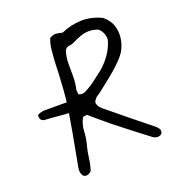

<svg xmlns="http://www.w3.org/2000/svg" viewBox="-132 -839 896 959"><g transform="rotate(-20 315.5 -360.0)"><path d="M148 2Q141 -8 139.5 -19Q138 -30 140 -41Q151 -102 162.5 -162.5Q174 -223 184 -284Q198 -359 203.5 -434.5Q209 -510 211 -585Q213 -615 216 -644Q219 -673 230 -700Q243 -706 249.5 -708Q256 -710 266 -709Q276 -708 297 -703Q349 -726 403.5 -727.5Q458 -729 512 -703Q544 -677 554.5 -643.5Q565 -610 559.5 -575Q554 -540 536 -510Q526 -494 506 -473.5Q486 -453 462.5 -433Q439 -413 417.5 -396Q396 -379 383 -369Q369 -357 353.5 -347.5Q338 -338 331 -319Q333 -302 344 -290Q355 -278 368 -269Q463 -190 560 -113Q569 -106 577.5 -98.5Q586 -91 591 -80Q594 -58 576 -52.5Q558 -47 540 -60Q496 -93 452.5 -127Q409 -161 366 -195Q341 -215 317 -236Q293 -257 270 -276Q263 -274 256 -274Q249 -274 246 -267Q231 -237 229.5 -202.5Q228 -168 219 -135Q210 -102 206 -68Q202 -34 192 -5Q167 18 148 2ZM266 -386Q277 -382 286 -382.5Q295 -383 302 -387Q331 -401 357 -421Q383 -441 408 -460Q439 -486 461 -517Q483 -548 495 -585Q500 -601 493.5 -621Q487 -641 472 -655Q422 -676 369 -654Q358 -650 347.5 -645Q337 -640 326 -635Q317 -631 305 -630.5Q293 -630 282 -615Q272 -584 271.5 -550.5Q271 -517 271.5 -482Q272 -447 264 -413Q263 -406 264.5 -399.5Q266 -393 266 -386ZM233 -314Q200 -313 165 -316Q130 -319 97 -322Q81 -323 68 -323.5Q55 -324 47.5 -330.5Q40 -337 40 -356Q42 -361 55.5 -365Q69 -369 79 -369Q124 -369 176 -369Q228 -369 273 -366Q287 -365 302 -358Q317 -351 322.5 -341Q328 -331 315 -321Q306 -324 282.5 -319Q259 -314 233 -314Z"/></g></svg>

Font: Mynerve
Style: Regular
Weight: 400
Designer: Carolina Short
Foundry: Carolina Short
Version: Version 1.000; ttfautohint (v1.8.4.7-5d5b)